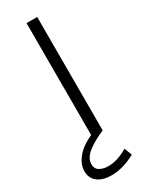

<svg xmlns="http://www.w3.org/2000/svg" viewBox="-222 -659 705 905"><g transform="rotate(-30 130.0 -207.0)"><path d="M163 0H105V-617.5H163ZM93.5 204.5Q47.5 204.5 19.8 183.5Q-8 162.5 -8 124Q-8 84.5 25.5 46.2Q59 8 132 -19.5L162.5 0Q105 24.5 71 52Q37 79.5 37 112Q37 137 56.2 148.2Q75.5 159.5 103 159.5Q152 159.5 209 126L224.5 167.5Q158 204.5 93.5 204.5Z"/></g></svg>

Font: Betina Sans Light
Style: Regular
Weight: 300
Designer: Jonathan Pinhorn (font) & Cristiano Sobral (main changes)
Version: Version 2.001;October 6, 2020;FontCreator 13.0.0.2681 64-bit